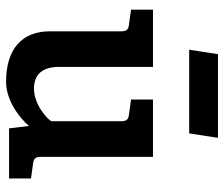

<svg xmlns="http://www.w3.org/2000/svg" viewBox="-74 -670 754 647"><g transform="rotate(90 303.5 -347.0)"><path d="M389 -143C385 -132 335 -84 279 -84C230 -84 206 -114 206 -168V-485H13V-411L64 -404C82 -402 86 -394 86 -376V-138C86 -43 146 10 256 10C321 10 379 -37 405 -67L413 0H582V-74L531 -81C513 -83 509 -91 509 -109V-485H316V-411L367 -404C385 -402 389 -394 389 -376ZM148 -607H430L445 -704H163Z"/></g></svg>

Font: Enriqueta
Style: Bold
Weight: 700
Designer: Viviana Monsalve, Gustavo Ibarra
Foundry: Viviana Monsalve, Gustavo Ibarra
Version: Version 1.002